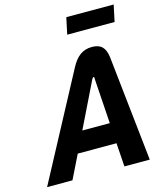

<svg xmlns="http://www.w3.org/2000/svg" viewBox="-127 -963 874 1053"><g transform="rotate(-15 310.0 -436.5)"><path d="M327 -598 8 0H152L218 -134H438L447 0H591L526 -599C519 -654 495 -679 444 -679C390 -679 356 -651 327 -598ZM275 -250 400 -506C404 -514 407 -517 410 -517C414 -517 415 -513 414 -506L431 -250ZM331 -779H600L620 -873H351Z"/></g></svg>

Font: LT Wave Mono Bold
Style: Italic
Weight: 700
Designer: Daniel Lyons
Version: Version 2.5 (Glyphs App)